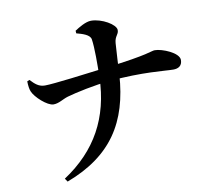

<svg xmlns="http://www.w3.org/2000/svg" viewBox="-89 -893 1178 1054"><g transform="rotate(-10 500.0 -365.5)"><path d="M191.8 40.5 204.2 58.9C458.9 -37 568.7 -206.9 585.6 -470.6C588.8 -522.5 591 -589.1 595.5 -644.3C598.7 -683.8 619.3 -686.4 619.3 -712.8C619.3 -744.2 542.9 -788.5 483.5 -788.5C453.4 -788.5 413.3 -763.7 391 -749L391.9 -734.3C424.9 -725.5 466 -713.8 470.5 -687.2C477.9 -641.6 477.2 -543.9 475.7 -475.5C469.8 -251 377 -81.6 191.8 40.5ZM201.9 -371.7C232.6 -371.9 256.1 -391.1 286.1 -400C335.7 -414.4 443.6 -437.4 525.2 -444.8C714.3 -462.6 836.6 -445.9 883 -445.9C909.4 -445.9 932.5 -457.3 932.5 -491C932.5 -531.7 840.8 -568.3 800.5 -568.3C778.4 -568.3 768.1 -550.4 524.2 -521C408 -506.2 220 -482.2 173.8 -482.2C139.6 -482 119 -501 94.5 -527.1L81.3 -521.5C81.9 -496.1 84.6 -477.6 89.9 -464.8C103.3 -430.3 167.5 -371.7 201.9 -371.7Z"/></g></svg>

Font: Source Han Serif CN VF
Style: Regular
Weight: 250
Designer: Ryoko NISHIZUKA 西塚涼子 (kana & ideographs); Frank Grießhammer (Latin, Greek & Cyrillic); Wenlong ZHANG 张文龙 (bopomofo); San
Foundry: Adobe
Version: Version 2.002;hotconv 1.1.0;makeotfexe 2.6.0